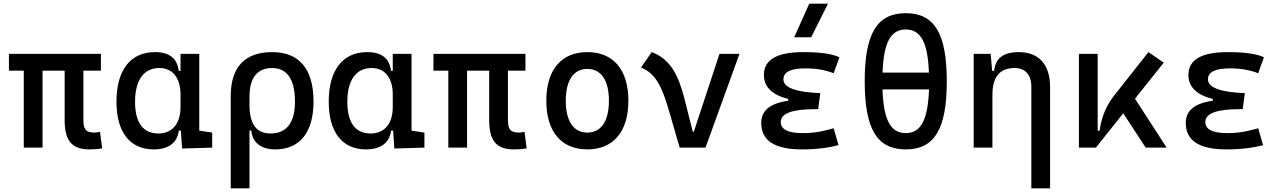

<svg xmlns="http://www.w3.org/2000/svg" viewBox="-20 -815 7071 1060"><path d="M472.7 9.8C503.4 9.8 519.5 8.3 543.9 3.9L532.2 -86.9C519.5 -84.5 510.7 -83 502 -83C450.2 -83 440.4 -105 440.4 -156.2V-424.8H537.1V-517.6H29.3V-424.8H111.3V0H214.8V-424.8H336.9V-151.4C336.9 -38.6 377 9.8 472.7 9.8Z M829.1 9.8C907.2 9.8 959.5 -24.9 966.8 -93.8H978.5L985.4 4.9L1151.4 0V-83L1080.1 -93.8V-517.6H976.6V-423.8H966.8C958.5 -493.2 915 -527.3 835 -527.3C700.2 -527.3 623 -427.7 623 -253.9C623 -84 698.2 9.8 829.1 9.8ZM976.6 -224.6C976.6 -132.3 931.2 -78.1 854.5 -78.1C769.5 -78.1 725.6 -137.7 725.6 -253.9C725.6 -372.1 773.9 -439.5 859.4 -439.5C933.1 -439.5 976.6 -385.3 976.6 -293Z M1500 9.8C1634.3 9.8 1710.9 -84 1710.9 -253.9C1710.9 -433.6 1632.8 -527.3 1482.4 -527.3C1332 -527.3 1253.9 -444.3 1253.9 -285.6V224.6H1357.4V-94.7H1367.2C1373.5 -25.4 1424.3 9.8 1500 9.8ZM1357.4 -237.3V-281.2C1357.4 -385.3 1400.4 -439.5 1482.4 -439.5C1565.4 -439.5 1608.4 -376 1608.4 -253.9C1608.4 -137.7 1562.5 -78.1 1473.6 -78.1C1395 -78.1 1357.4 -129.9 1357.4 -237.3Z M2001 9.8C2079.1 9.8 2131.3 -24.9 2138.7 -93.8H2150.4L2157.2 4.9L2323.2 0V-83L2252 -93.8V-517.6H2148.4V-423.8H2138.7C2130.4 -493.2 2086.9 -527.3 2006.8 -527.3C1872.1 -527.3 1794.9 -427.7 1794.9 -253.9C1794.9 -84 1870.1 9.8 2001 9.8ZM2148.4 -224.6C2148.4 -132.3 2103 -78.1 2026.4 -78.1C1941.4 -78.1 1897.5 -137.7 1897.5 -253.9C1897.5 -372.1 1945.8 -439.5 2031.2 -439.5C2105 -439.5 2148.4 -385.3 2148.4 -293Z M2816.4 9.8C2847.2 9.8 2863.3 8.3 2887.7 3.9L2876 -86.9C2863.3 -84.5 2854.5 -83 2845.7 -83C2793.9 -83 2784.2 -105 2784.2 -156.2V-424.8H2880.9V-517.6H2373V-424.8H2455.1V0H2558.6V-424.8H2680.7V-151.4C2680.7 -38.6 2720.7 9.8 2816.4 9.8Z M3222.7 9.8C3366.2 9.8 3449.2 -87.9 3449.2 -258.8C3449.2 -429.7 3366.2 -527.3 3222.7 -527.3C3079.1 -527.3 2996.1 -429.7 2996.1 -258.8C2996.1 -87.9 3079.1 9.8 3222.7 9.8ZM3222.7 -83C3146.5 -83 3103.5 -146.5 3103.5 -258.8C3103.5 -371.1 3146.5 -434.6 3222.7 -434.6C3298.8 -434.6 3341.8 -371.1 3341.8 -258.8C3341.8 -146.5 3298.8 -83 3222.7 -83Z M3732.4 0H3875L4062.5 -517.6H3952.1L3810.5 -87.9H3804.7L3757.8 -273.4C3724.6 -403.8 3678.2 -490.2 3578.1 -527.3L3518.6 -441.9C3606.4 -408.7 3639.2 -321.3 3677.2 -190.4Z M4407.2 9.8C4488.8 9.8 4557.1 0.5 4609.4 -13.7L4582.5 -106.9C4540.5 -95.7 4491.7 -80.1 4411.1 -80.1C4330.6 -80.1 4290.5 -100.6 4290.5 -141.6C4290.5 -189 4354 -212.4 4481.4 -212.4H4497.1L4508.8 -300.8C4372.6 -306.2 4305.2 -331.5 4305.2 -377C4305.2 -417.5 4345.2 -437.5 4425.8 -437.5C4485.4 -437.5 4537.1 -428.7 4582.5 -410.6L4614.3 -499C4573.2 -518.1 4507.3 -527.3 4415 -527.3C4269.5 -527.3 4197.3 -485.4 4197.3 -401.4C4197.3 -335.4 4241.7 -291.5 4332 -268.6V-258.8C4231.9 -245.1 4182.6 -204.6 4182.6 -136.7C4182.6 -38.6 4256.8 9.8 4407.2 9.8ZM4364.7 -609.4H4458.5L4551.3 -794.9H4447.8Z M4980.5 9.8C5139.2 9.8 5207 -102.5 5207 -366.2C5207 -629.9 5139.2 -742.2 4980.5 -742.2C4821.8 -742.2 4753.9 -629.9 4753.9 -366.2C4753.9 -102.5 4821.8 9.8 4980.5 9.8ZM4980.5 -80.1C4897 -80.1 4857.9 -152.8 4852.1 -321.3H5108.9C5103 -152.8 5064 -80.1 4980.5 -80.1ZM4852.5 -414.1C4858.4 -580.6 4897.5 -652.3 4980.5 -652.3C5063.5 -652.3 5102.5 -580.6 5108.4 -414.1Z M5673.8 224.6H5777.3V-336.9C5777.3 -458 5714.8 -527.3 5605.5 -527.3C5518.6 -527.3 5474.6 -493.2 5468.8 -423.8H5457.5L5449.2 -517.6H5355.5V0H5459V-291C5459 -390.6 5500 -439.5 5581.1 -439.5C5639.6 -439.5 5673.8 -402.3 5673.8 -336.9Z M5936.5 0H6030.3L6181.2 -189.5L6305.2 0H6420.9L6246.1 -270L6404.8 -469.2L6320.3 -527.3L6131.8 -288.6C6085.4 -230 6060.5 -165 6050.8 -93.3H6040V-517.6H5936.5Z M6751 9.8C6832.5 9.8 6900.9 0.5 6953.1 -13.7L6926.3 -106.9C6884.3 -95.7 6835.4 -80.1 6754.9 -80.1C6674.3 -80.1 6634.3 -100.6 6634.3 -141.6C6634.3 -189 6697.8 -212.4 6825.2 -212.4H6840.8L6852.5 -300.8C6716.3 -306.2 6648.9 -331.5 6648.9 -377C6648.9 -417.5 6689 -437.5 6769.5 -437.5C6829.1 -437.5 6880.9 -428.7 6926.3 -410.6L6958 -499C6917 -518.1 6851.1 -527.3 6758.8 -527.3C6613.3 -527.3 6541 -485.4 6541 -401.4C6541 -335.4 6585.4 -291.5 6675.8 -268.6V-258.8C6575.7 -245.1 6526.4 -204.6 6526.4 -136.7C6526.4 -38.6 6600.6 9.8 6751 9.8Z"/></svg>

Font: CaskaydiaCove Nerd Font
Style: Regular
Weight: 400
Designer: Aaron Bell
Foundry: Saja Typeworks
Version: Version 2111.1;Nerd Fonts 2.3.3